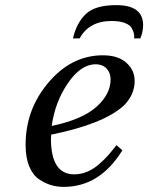

<svg xmlns="http://www.w3.org/2000/svg" viewBox="-20 -718 579 750"><path d="M539 -620Q539 -593 528 -568H504Q505 -578 503 -587.5Q501 -597 494 -609Q487 -621 467 -628.5Q447 -636 416 -636Q328 -636 291 -568H265Q279 -629 315.5 -663.5Q352 -698 434 -698Q539 -698 539 -620ZM80 -152Q80 -286 163 -388Q255 -502 382 -502Q441 -502 473.5 -473Q506 -444 506 -402Q506 -348 464 -306Q386 -234 180 -192Q179 -185 179 -176Q179 -37 270 -37Q297 -37 321.5 -47.5Q346 -58 368 -77.5Q390 -97 403.5 -112.5Q417 -128 435 -151L458 -131Q370 12 229 12Q204 12 181 5.5Q158 -1 133.5 -17Q109 -33 94.5 -67.5Q80 -102 80 -152ZM182 -226Q301 -251 356.5 -300.5Q412 -350 412 -408Q412 -434 396 -450.5Q380 -467 354 -467Q296 -467 245.5 -393.5Q195 -320 182 -226Z"/></svg>

Font: Lingua Franca
Style: Italic
Weight: 400
Italic angle: -13°
Version: Version 1.19